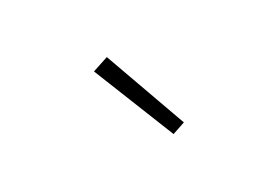

<svg xmlns="http://www.w3.org/2000/svg" viewBox="-48 -891 671 464"><g transform="rotate(-20 288.0 -659.0)"><path d="M335 -544 368 -562 247 -774 206 -752Z"/></g></svg>

Font: Iosevka Sparkle XLtObl
Style: Regular
Weight: 200
Italic angle: -9°
Designer: Belleve Invis
Foundry: Belleve Invis
Version: Version 4.5.0; ttfautohint (v1.8.3)